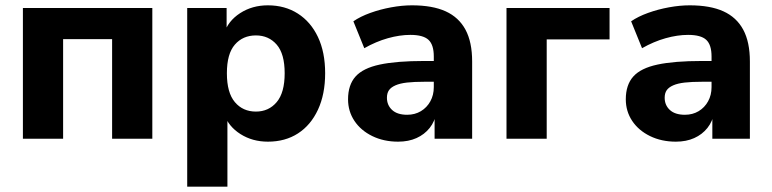

<svg xmlns="http://www.w3.org/2000/svg" viewBox="-20 -521 2899 721"><path d="M66 0V-491H552V0H401V-374H217V0Z M683 180V-491H831V-394H821Q836 -442 881.5 -471.5Q927 -501 986 -501Q1050 -501 1098.5 -470Q1147 -439 1174 -382Q1201 -325 1201 -246Q1201 -167 1174 -109Q1147 -51 1099 -20Q1051 11 986 11Q928 11 883 -17.5Q838 -46 822 -92H834V180ZM941 -102Q989 -102 1019 -137.5Q1049 -173 1049 -246Q1049 -319 1019 -353.5Q989 -388 941 -388Q892 -388 862 -353.5Q832 -319 832 -246Q832 -173 862 -137.5Q892 -102 941 -102Z M1475 11Q1421 11 1378 -10Q1335 -31 1311 -67Q1287 -103 1287 -148Q1287 -202 1315 -233.5Q1343 -265 1406 -278.5Q1469 -292 1573 -292H1626V-214H1574Q1535 -214 1508.5 -211Q1482 -208 1465 -200.5Q1448 -193 1440.5 -182Q1433 -171 1433 -154Q1433 -126 1452.5 -108Q1472 -90 1509 -90Q1538 -90 1560.5 -103.5Q1583 -117 1596 -140.5Q1609 -164 1609 -194V-309Q1609 -353 1589 -371.5Q1569 -390 1521 -390Q1481 -390 1436.5 -377.5Q1392 -365 1348 -340L1307 -441Q1333 -459 1370.5 -472.5Q1408 -486 1449 -493.5Q1490 -501 1527 -501Q1604 -501 1653.5 -478.5Q1703 -456 1728 -409.5Q1753 -363 1753 -290V0H1612V-99H1619Q1613 -65 1593.5 -40.5Q1574 -16 1544 -2.5Q1514 11 1475 11Z M1882 0V-491H2269V-373H2033V0Z M2518 11Q2464 11 2421 -10Q2378 -31 2354 -67Q2330 -103 2330 -148Q2330 -202 2358 -233.5Q2386 -265 2449 -278.5Q2512 -292 2616 -292H2669V-214H2617Q2578 -214 2551.5 -211Q2525 -208 2508 -200.5Q2491 -193 2483.5 -182Q2476 -171 2476 -154Q2476 -126 2495.5 -108Q2515 -90 2552 -90Q2581 -90 2603.5 -103.5Q2626 -117 2639 -140.5Q2652 -164 2652 -194V-309Q2652 -353 2632 -371.5Q2612 -390 2564 -390Q2524 -390 2479.5 -377.5Q2435 -365 2391 -340L2350 -441Q2376 -459 2413.5 -472.5Q2451 -486 2492 -493.5Q2533 -501 2570 -501Q2647 -501 2696.5 -478.5Q2746 -456 2771 -409.5Q2796 -363 2796 -290V0H2655V-99H2662Q2656 -65 2636.5 -40.5Q2617 -16 2587 -2.5Q2557 11 2518 11Z"/></svg>

Font: Nunito Sans 12pt ExtraBold
Style: Regular
Weight: 800
Designer: Vernon Adams
Foundry: Vernon Adams
Version: Version 3.101;gftools[0.9.27]